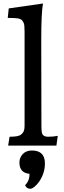

<svg xmlns="http://www.w3.org/2000/svg" viewBox="-20 -853 373 1125"><path d="M231.9 -832.5Q221.7 -779.3 221.7 -618.7V-583.5L222.7 -116.2Q222.7 -76.2 228.5 -66.4Q237.8 -51.8 261.2 -51.8Q293.9 -51.8 318.4 -57.1L310.5 0H27.8L36.1 -51.8Q86.9 -51.8 101.3 -63Q115.7 -74.2 119.9 -86.2Q124 -98.1 124 -115.7V-666.5Q124 -708 118.9 -718.3Q113.8 -728.5 109.6 -733.6Q105.5 -738.8 96.9 -741.9Q88.4 -745.1 77.1 -746.1Q61.5 -748 25.4 -748L31.2 -803.7ZM166.5 28.8Q243.2 28.8 243.2 104.5Q243.2 162.1 209.5 210.9Q195.8 230.5 181.6 241.7Q167.5 252.9 158.7 252.9Q143.6 252.9 136.2 245.4Q128.9 237.8 127 231.9Q153.8 206.1 152.8 165.5Q93.8 159.7 93.8 99.6Q93.8 70.3 113.3 49.8Q133.3 28.8 166.5 28.8Z"/></svg>

Font: HeadlandOne
Style: Regular
Weight: 400
Designer: Gary Lonergan
Foundry: Sorkin Type Co.
Version: Version 1.002